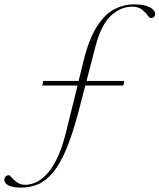

<svg xmlns="http://www.w3.org/2000/svg" viewBox="-49 -745 730 879"><path d="M47.5 114Q12 114 -8.5 104.5Q-29 95 -29 78Q-29 68.5 -23 62.8Q-17 57 -9 57Q-4 57 5 68Q14 79 29.2 90Q44.5 101 68 101Q85.5 101 109.2 92.5Q133 84 159 58.8Q185 33.5 209.8 -14.8Q234.5 -63 254 -142.5L306 -353.5H144.5L149 -374.5H311L332 -460.5Q358 -567 395 -624.2Q432 -681.5 475.2 -703.2Q518.5 -725 562 -725Q601 -725 622.5 -717.5Q644 -710 652.8 -700.2Q661.5 -690.5 661.5 -683.5Q661.5 -662.5 641 -662.5Q635.5 -662.5 626.2 -675.5Q617 -688.5 600.5 -701.5Q584 -714.5 556 -714.5Q503 -714.5 458.2 -672.5Q413.5 -630.5 388 -531.5L347 -374.5H520L515.5 -353.5H341.5L310.5 -234Q283.5 -131.5 255.2 -63.8Q227 4 195.2 42.8Q163.5 81.5 127 97.8Q90.5 114 47.5 114Z"/></svg>

Font: Newsreader Display ExtraLight
Style: Italic
Weight: 275
Italic angle: -17°
Designer: Hugues Gentile
Foundry: Production Type
Version: Version 1.002